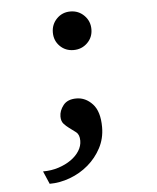

<svg xmlns="http://www.w3.org/2000/svg" viewBox="-49 -550 598 729"><g transform="rotate(-5 250.0 -185.5)"><path d="M173 -434Q173 -465 194 -486.5Q215 -508 246 -508Q277 -508 298.5 -486.5Q320 -465 320 -434Q320 -403 298.5 -382Q277 -361 246 -361Q215 -361 194 -382Q173 -403 173 -434ZM90 88Q122 88 149.5 79Q177 70 197.5 55.5Q218 41 229.5 22.5Q241 4 241 -16Q241 -39 228.5 -49Q216 -59 203 -68Q192 -76 183 -86Q174 -96 174 -114Q174 -136 190 -156.5Q206 -177 240 -177Q275 -177 301.5 -148.5Q328 -120 328 -60Q328 -17 309 19Q290 55 259 81.5Q228 108 189 122.5Q150 137 111 137Z"/></g></svg>

Font: D2Coding
Style: Regular
Weight: 400
Monospace: yes
Designer: Yong-Rak Park; Jeong-Hwan Yoon; Sang-Min Lee;
Foundry: NHN Corporation
Version: Version 1.3.2; Build 20180524